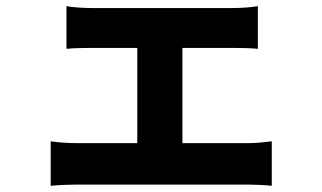

<svg xmlns="http://www.w3.org/2000/svg" viewBox="-20 -569 1040 621"><path d="M195 -549Q212 -546 235.5 -544.5Q259 -543 277 -543H734Q752 -543 773.5 -544.5Q795 -546 814 -549V-411Q795 -413 773 -413.5Q751 -414 734 -414H277Q259 -414 235.5 -413.5Q212 -413 195 -411ZM424 -30V-474H570V-30ZM144 -112Q163 -109 186 -107.5Q209 -106 229 -106H781Q803 -106 823 -108Q843 -110 859 -112V32Q843 30 818.5 29Q794 28 781 28H229Q210 28 187 29Q164 30 144 32Z"/></svg>

Font: Noto Sans JP ExtraBold
Style: Regular
Weight: 800
Designer: Ryoko NISHIZUKA  (kana, bopomofo & ideographs); Paul D. Hunt (Latin, Greek & Cyrillic); Sandoll Communications , Soo-you
Foundry: Adobe
Version: Version 2.004-H2;hotconv 1.0.118;makeotfexe 2.5.65603